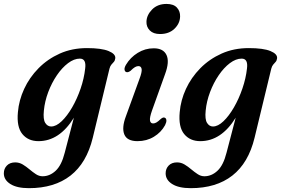

<svg xmlns="http://www.w3.org/2000/svg" viewBox="-72 -707 1429 976"><path d="M399.5 -6.5Q368.5 121.5 286.5 185.5Q204.5 249.5 75 249.5Q14 249.5 -19.2 228.5Q-52.5 207.5 -52.5 174Q-52.5 150.5 -37 134.5Q-21.5 118.5 5.5 118.5Q26 118.5 43.8 129.2Q61.5 140 77.8 153.8Q94 167.5 110.2 178.2Q126.5 189 144.5 189Q181 189 211 161Q241 133 257 69.5L303.5 -108.5Q230 10.5 123.5 10.5Q71 10.5 41.5 -25.8Q12 -62 19 -136.5Q24 -197 50.8 -255Q77.5 -313 123.8 -360Q170 -407 232.2 -434.8Q294.5 -462.5 370 -462.5Q444 -462.5 480.2 -447.5Q516.5 -432.5 514 -410.5Q512.5 -399 506.8 -392.5Q501 -386 494.5 -378.8Q488 -371.5 484.5 -358ZM151 -144.5Q146.5 -100.5 158 -82.2Q169.5 -64 188 -64Q213.5 -64 241.5 -90.8Q269.5 -117.5 294.8 -161.2Q320 -205 337.8 -256.8Q355.5 -308.5 361 -359Q367.5 -409 334 -409Q304.5 -409 274 -386Q243.5 -363 217.2 -324.5Q191 -286 173.2 -239Q155.5 -192 151 -144.5Z M741.5 -534Q707.5 -534 689.5 -552.2Q671.5 -570.5 672.5 -597Q673.5 -630.5 701.2 -658.8Q729 -687 774.5 -687Q810.5 -687 827.5 -668.2Q844.5 -649.5 843.5 -622.5Q842.5 -587.5 814.8 -560.8Q787 -534 741.5 -534ZM700.5 -144.5Q688 -109 690.5 -94.2Q693 -79.5 706.5 -79.5Q714.5 -79.5 723.2 -84.5Q732 -89.5 745 -102Q757.5 -113 766 -108.5Q773 -105.5 773.8 -95.5Q774.5 -85.5 767 -70.5Q747 -34 710.2 -11.8Q673.5 10.5 627 10.5Q574 10.5 560 -23.5Q546 -57.5 568 -116L636.5 -304.5Q650.5 -341 648 -356Q645.5 -371 631.5 -371Q623.5 -371 614.2 -365.8Q605 -360.5 591.5 -347Q578 -337 569 -341Q562 -344 561 -353.8Q560 -363.5 568.5 -378Q590.5 -415 628 -438.2Q665.5 -461.5 709.5 -461.5Q758.5 -461.5 774.5 -427.2Q790.5 -393 767 -330Z M1222 -6.5Q1191 121.5 1109 185.5Q1027 249.5 897.5 249.5Q836.5 249.5 803.2 228.5Q770 207.5 770 174Q770 150.5 785.5 134.5Q801 118.5 828 118.5Q848.5 118.5 866.2 129.2Q884 140 900.2 153.8Q916.5 167.5 932.8 178.2Q949 189 967 189Q1003.5 189 1033.5 161Q1063.5 133 1079.5 69.5L1126 -108.5Q1052.5 10.5 946 10.5Q893.5 10.5 864 -25.8Q834.5 -62 841.5 -136.5Q846.5 -197 873.2 -255Q900 -313 946.2 -360Q992.5 -407 1054.8 -434.8Q1117 -462.5 1192.5 -462.5Q1266.5 -462.5 1302.8 -447.5Q1339 -432.5 1336.5 -410.5Q1335 -399 1329.2 -392.5Q1323.5 -386 1317 -378.8Q1310.5 -371.5 1307 -358ZM973.5 -144.5Q969 -100.5 980.5 -82.2Q992 -64 1010.5 -64Q1036 -64 1064 -90.8Q1092 -117.5 1117.2 -161.2Q1142.5 -205 1160.2 -256.8Q1178 -308.5 1183.5 -359Q1190 -409 1156.5 -409Q1127 -409 1096.5 -386Q1066 -363 1039.8 -324.5Q1013.5 -286 995.8 -239Q978 -192 973.5 -144.5Z"/></svg>

Font: Fraunces 72pt Soft SemiBold
Style: Italic
Weight: 600
Italic angle: -16°
Version: Version 1.000;[b76b70a41]